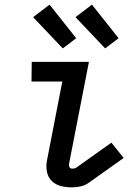

<svg xmlns="http://www.w3.org/2000/svg" viewBox="-20 -797 590 829"><path d="M290 12Q265 12 242 6Q219 0 203 -16Q187 -32 182.5 -56Q178 -80 183 -105L249 -445H116L117 -530H364L278 -89Q277 -82 280 -75.5Q283 -69 291 -69Q295 -69 300 -69.5Q305 -70 309 -73L461 -181L514 -115L362 -7Q346 4 327 8Q308 12 290 12ZM434 -588 306 -723 377 -777 492 -632ZM251 -588 123 -723 194 -777 309 -632Z"/></svg>

Font: Lode Dark
Style: Bold Italic
Weight: 700
Italic angle: -11°
Monospace: yes
Designer: Belleve Invis
Foundry: Belleve Invis
Version: Version 29.2.0; ttfautohint (v1.8.3)